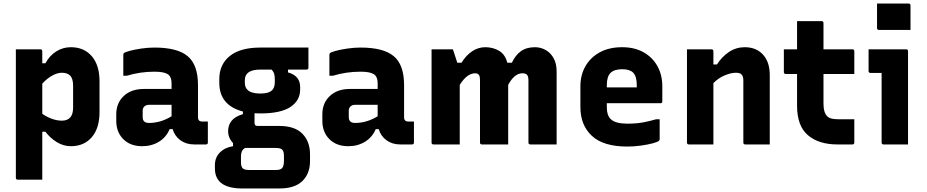

<svg xmlns="http://www.w3.org/2000/svg" viewBox="-20 -820 5260 1090"><path d="M70 -540H209Q220 -540 220 -529V-461H238Q261 -504 299 -528Q337 -552 382 -552Q457 -552 501 -501Q545 -450 545 -358V-184Q545 -92 501 -41Q457 10 382 10Q340 10 302 -13.5Q264 -37 238 -72H220V200H81Q70 200 70 189ZM331 -407Q305 -407 275 -390Q245 -373 220 -345V-174Q245 -156 274.5 -145.5Q304 -135 331 -135Q395 -135 395 -209V-333Q395 -374 378 -391Q362 -407 331 -407Z M1104 -337V-155Q1104 -142 1110 -136Q1116 -130 1129 -130H1160V-11Q1160 0 1149 0H1082Q1037 0 1004.5 -23.5Q972 -47 960 -87H943Q924 -41 882.5 -15.5Q841 10 787 10Q720 10 680 -30Q640 -70 640 -134V-171Q640 -235 682.5 -275Q725 -315 797 -315H954V-347Q954 -385 932 -399Q910 -413 857 -413Q775 -413 700 -390H680V-508Q680 -515 683 -518Q689 -524 717 -531.5Q745 -539 783 -544.5Q821 -550 857 -550Q987 -550 1045.5 -501Q1104 -452 1104 -337ZM790 -155Q790 -122 826 -122Q892 -122 954 -160V-225H826Q809 -225 799 -215Q790 -206 790 -192Z M1275 -75Q1275 -110 1295 -134.5Q1315 -159 1359 -172V-187Q1225 -222 1225 -350V-371Q1225 -454 1284.5 -502Q1344 -550 1458 -550H1731V-436Q1731 -425 1720 -425H1615V-409Q1684 -390 1684 -326V-312Q1684 -249 1628.5 -212.5Q1573 -176 1458 -176Q1441 -176 1425 -177V-122Q1425 -105 1442 -105H1565Q1654 -105 1697 -60.5Q1740 -16 1740 55V95Q1740 165 1697 207.5Q1654 250 1565 250H1356Q1200 250 1200 136V118Q1200 74 1228.5 45.5Q1257 17 1303 10V-8Q1290 -21 1282.5 -38.5Q1275 -56 1275 -75ZM1458 -289Q1502 -289 1521 -304.5Q1540 -320 1540 -352V-373Q1540 -389 1536.5 -401Q1533 -413 1522 -425H1458Q1370 -425 1370 -365V-349Q1370 -325 1385 -310Q1406 -289 1458 -289ZM1393 145H1547Q1571 145 1581 135Q1587 129 1589.5 118Q1592 107 1592 94V65Q1592 39 1582 29.5Q1572 20 1547 20H1371Q1358 28 1353 39.5Q1348 51 1348 68V101Q1348 126 1358 135.5Q1368 145 1393 145Z M2274 -337V-155Q2274 -142 2280 -136Q2286 -130 2299 -130H2330V-11Q2330 0 2319 0H2252Q2207 0 2174.5 -23.5Q2142 -47 2130 -87H2113Q2094 -41 2052.5 -15.5Q2011 10 1957 10Q1890 10 1850 -30Q1810 -70 1810 -134V-171Q1810 -235 1852.5 -275Q1895 -315 1967 -315H2124V-347Q2124 -385 2102 -399Q2080 -413 2027 -413Q1945 -413 1870 -390H1850V-508Q1850 -515 1853 -518Q1859 -524 1887 -531.5Q1915 -539 1953 -544.5Q1991 -550 2027 -550Q2157 -550 2215.5 -501Q2274 -452 2274 -337ZM1960 -155Q1960 -122 1996 -122Q2062 -122 2124 -160V-225H1996Q1979 -225 1969 -215Q1960 -206 1960 -192Z M2590 0H2441Q2430 0 2430 -11V-540H2551Q2551 -540 2559.5 -515Q2568 -490 2576 -464H2600Q2626 -506 2660.5 -529Q2695 -552 2735 -552Q2779 -552 2813.5 -531.5Q2848 -511 2860 -464H2886Q2906 -507 2937.5 -529.5Q2969 -552 3017 -552Q3049 -552 3077 -536.5Q3105 -521 3122.5 -490.5Q3140 -460 3140 -414V0H2991Q2980 0 2980 -11V-363Q2980 -387 2971.5 -395.5Q2963 -404 2946 -404Q2900 -404 2865 -338V0H2716Q2705 0 2705 -11V-363Q2705 -389 2697.5 -396.5Q2690 -404 2678 -404Q2631 -404 2590 -338Z M3512 -552Q3583 -552 3634 -523Q3685 -494 3712.5 -444Q3740 -394 3740 -330V-244Q3740 -234 3730 -234H3425V-210Q3425 -166 3446 -145Q3461 -130 3485.5 -124Q3510 -118 3542 -118Q3595 -118 3633 -125.5Q3671 -133 3705 -143H3725V-29Q3725 -25 3721 -21Q3714 -14 3686 -6.5Q3658 1 3619 6.5Q3580 12 3541 12Q3406 12 3340.5 -48.5Q3275 -109 3275 -212V-330Q3275 -394 3303.5 -444Q3332 -494 3385 -523Q3438 -552 3512 -552ZM3512 -427Q3467 -427 3446 -406Q3425 -385 3425 -337V-324H3595V-337Q3595 -387 3574 -408Q3555 -427 3512 -427Z M4030 0H3891Q3880 0 3880 -11V-540H4019Q4030 -540 4030 -529V-454H4050Q4078 -498 4118.5 -525Q4159 -552 4208 -552Q4273 -552 4311.5 -510Q4350 -468 4350 -394V0H4211Q4200 0 4200 -11V-363Q4200 -386 4190.5 -396.5Q4181 -407 4158 -407Q4130 -407 4094 -392Q4058 -377 4030 -348Z M4830 -143V-11Q4830 0 4819 0H4734Q4628 0 4566.5 -52.5Q4505 -105 4505 -220V-400H4441Q4430 -400 4430 -411V-540H4505V-700H4644Q4655 -700 4655 -689V-540H4819Q4830 -540 4830 -529V-400H4655V-232Q4655 -180 4677 -159Q4687 -150 4702 -146.5Q4717 -143 4739 -143Z M4985 -11V-406H4922Q4911 -406 4911 -417V-540H5124Q5135 -540 5135 -529V0H4996Q4985 0 4985 -11ZM4959 -800H5138Q5149 -800 5149 -789V-650H4970Q4959 -650 4959 -661Z"/></svg>

Font: Recursive Sn Lnr St XBd
Style: Regular
Weight: 800
Version: Version 1.079;hotconv 1.0.112;makeotfexe 2.5.65598; ttfautoh